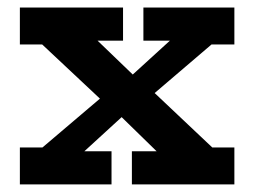

<svg xmlns="http://www.w3.org/2000/svg" viewBox="-20 -491 678 512"><path d="M59 -68.7 295.8 -269.9H309.5L454 -401.7H578.3L344.7 -202.1H330L184.3 -68.7ZM33 0.8V-97.7H131.1L134.8 -87.7H277.4V0.8ZM331.7 0.8V-87.7H502.9L505.7 -97.7H605V0.8ZM33 -372.5V-471H308.1V-382.5H135.6L132.4 -372.5ZM416.2 -69.5 278.8 -203.6H272.5L62 -401H221L360.4 -266.9H367L576 -69.5ZM362.4 -382.5V-471H605V-372.5H507.2L503.7 -382.5Z"/></svg>

Font: BioRhyme ExtraBold
Style: Regular
Weight: 800
Designer: Aoife Mooney
Foundry: Aoife Mooney Type
Version: Version 1.600;gftools[0.9.33]